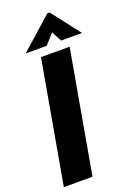

<svg xmlns="http://www.w3.org/2000/svg" viewBox="-183 -1060 785 1127"><g transform="rotate(-20 210.0 -496.0)"><path d="M189 0H10L145 -763H324ZM199 -814H68L268 -992H282L420 -814H289L256 -877Z"/></g></svg>

Font: Open Sauce One Black Italic
Style: Regular
Weight: 900
Italic angle: -10°
Designer: Alfredo Marco Pradil
Foundry: Creative Sauce Fz LLC
Version: Version 1.477